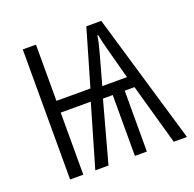

<svg xmlns="http://www.w3.org/2000/svg" viewBox="-100 -635 747 738"><g transform="rotate(-20 273.5 -266.0)"><path d="M387 -532H326L259 -302H120V-532H66V0H120V-254H243L169 0H223L291 -249H331V0H380V-249H420L490 0H544ZM357 -485C360 -469 368 -436 373 -418L406 -295H305L339 -418C346 -443 351 -464 354 -485Z"/></g></svg>

Font: Noto Sans Display Condensed Light
Style: Regular
Weight: 300
Width: 3
Designer: Monotype Design Team
Foundry: Monotype Imaging Inc.
Version: Version 1.900